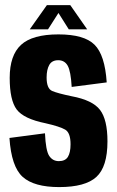

<svg xmlns="http://www.w3.org/2000/svg" viewBox="-20 -738 466 762"><path d="M215 4.5Q115 4.5 70 -36Q25 -76.5 17.5 -190.5L158.5 -209Q161.5 -140.5 175.2 -119.5Q189 -98.5 213.5 -98.5Q239 -98.5 249.5 -115.5Q260 -132.5 260 -165.5Q260 -211 238.8 -223.5Q217.5 -236 160 -249Q74 -266.5 46.2 -303.5Q18.5 -340.5 18.5 -429Q18.5 -518.5 63.5 -560Q108.5 -601.5 212 -601.5Q314 -601.5 355.2 -560.5Q396.5 -519.5 403.5 -411L264.5 -393Q261 -455 248.8 -477Q236.5 -499 211 -499Q186 -499 175.5 -480.2Q165 -461.5 165 -430.5Q165 -386.5 187 -377Q209 -367.5 264.5 -356Q347.5 -340.5 377 -301.8Q406.5 -263 406.5 -177Q406.5 -76 362.5 -35.8Q318.5 4.5 215 4.5ZM98 -621.5 166 -717.5H259L326 -621.5H253L212 -686.5L170.5 -621.5Z"/></svg>

Font: Anybody Condensed Regular
Style: Bold
Weight: 700
Width: 3
Designer: Tyler Finck
Foundry: Etcetera Type Company
Version: Version 1.010; ttfautohint (v1.8.3) -l 8 -r 50 -G 200 -x 14 